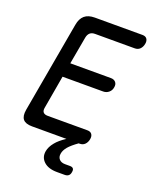

<svg xmlns="http://www.w3.org/2000/svg" viewBox="-167 -830 934 1133"><g transform="rotate(20 300.0 -263.5)"><path d="M185 -427H440Q460 -427 470.5 -414.5Q481 -402 477 -382Q474 -362 459 -349.5Q444 -337 424 -337H169L133 -130Q129 -110 137.5 -100Q146 -90 166 -90H415Q435 -90 443.5 -77.5Q452 -65 448 -45Q444 -25 431.5 -12.5Q419 0 399 0H393Q355 27 336 49Q317 72 314 93Q310 115 322.5 129Q335 143 360 143H390Q405 143 411 150.5Q417 158 414 173Q412 188 403 195.5Q394 203 379 203H331Q276 203 247.5 176.5Q219 150 226 110Q231 81 255 52Q275 27 316 0H100Q59 0 43 -19.5Q27 -39 34 -80L135 -650Q142 -691 165 -710.5Q188 -730 229 -730H528Q548 -730 556.5 -717.5Q565 -705 561 -685Q557 -665 544.5 -652.5Q532 -640 512 -640H263Q243 -640 231.5 -630Q220 -620 216 -600Z"/></g></svg>

Font: Maple Mono NL
Style: Italic
Weight: 400
Italic angle: -10°
Monospace: yes
Designer: subframe7536
Version: Version 7.000